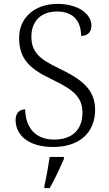

<svg xmlns="http://www.w3.org/2000/svg" viewBox="-20 -744 559 985"><path d="M253 10C389 10 468 -65 468 -181C468 -290 390 -341 285 -392C184 -440 141 -475 141 -557C141 -632 187 -685 273 -685C358 -685 396 -633 396 -560C429 -560 449 -578 449 -613C449 -672 382 -724 275 -724C159 -724 78 -654 78 -550C78 -444 129 -392 246 -337C361 -282 403 -243 403 -166C403 -81 353 -28 258 -28C158 -28 111 -93 109 -183C78 -183 60 -161 60 -129C60 -52 124 10 253 10ZM208 208V221H235C259 180 290 113 308 71V61H235C228 107 219 161 208 208Z"/></svg>

Font: Noto Serif Bengali Light
Style: Regular
Weight: 300
Designer: Juan Bruce, Universal Thirst, Indian Type Foundry and the Monotype Design Team.
Foundry: Monotype Imaging Inc.
Version: Version 2.003